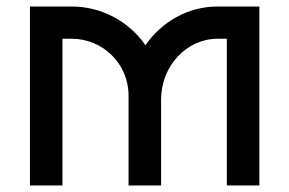

<svg xmlns="http://www.w3.org/2000/svg" viewBox="-20 -570 889 590"><path d="M475 -264C475 -367 553 -451 649 -451H677V0H777V-550H649C557 -550 477 -503 427 -431C377 -503 294 -550 200 -550H72V0H172V-451H200C297 -451 375 -373 375 -277V0H475Z"/></svg>

Font: Bruno Ace SC
Style: Regular
Weight: 400
Designer: Astigmatic (AOETI)
Foundry: Astigmatic (AOETI)
Version: Version 1.000